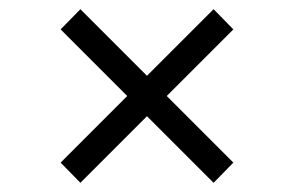

<svg xmlns="http://www.w3.org/2000/svg" viewBox="-20 -482 640 418"><path d="M155 -84 112 -128 257 -273 112 -418 155 -462 300 -317 445 -462 488 -418 343 -273 488 -128 445 -84 300 -229Z"/></svg>

Font: Spectral ExtraBold
Style: Regular
Weight: 800
Designer: Jean-Baptiste Levee
Foundry: Production Type
Version: Version 2.001